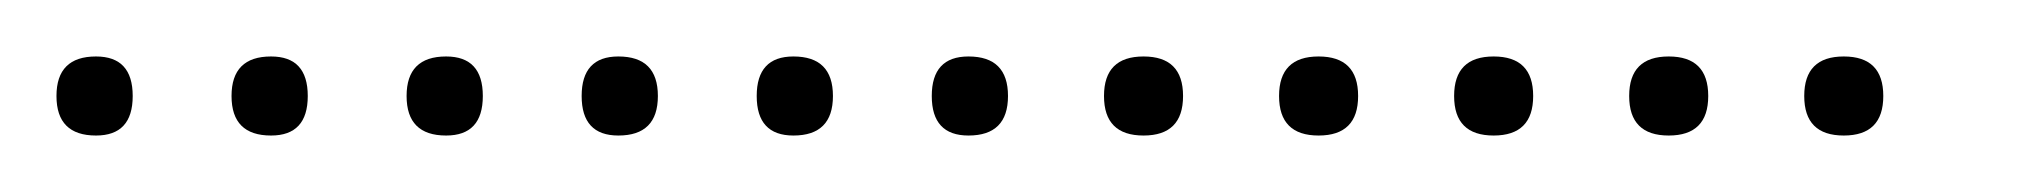

<svg xmlns="http://www.w3.org/2000/svg" viewBox="-20 -298 721 68"><path d="M14 -250Q0 -250 0 -264Q0 -278 14 -278Q27 -278 27 -264Q27 -250 14 -250ZM76 -250Q62 -250 62 -264Q62 -278 76 -278Q89 -278 89 -264Q89 -250 76 -250ZM138 -250Q124 -250 124 -264Q124 -278 138 -278Q151 -278 151 -264Q151 -250 138 -250ZM199 -250Q186 -250 186 -264Q186 -278 199 -278Q213 -278 213 -264Q213 -250 199 -250ZM261 -250Q248 -250 248 -264Q248 -278 261 -278Q275 -278 275 -264Q275 -250 261 -250ZM323 -250Q310 -250 310 -264Q310 -278 323 -278Q337 -278 337 -264Q337 -250 323 -250ZM385 -250Q371 -250 371 -264Q371 -278 385 -278Q399 -278 399 -264Q399 -250 385 -250ZM447 -250Q433 -250 433 -264Q433 -278 447 -278Q461 -278 461 -264Q461 -250 447 -250ZM509 -250Q495 -250 495 -264Q495 -278 509 -278Q523 -278 523 -264Q523 -250 509 -250ZM571 -250Q557 -250 557 -264Q557 -278 571 -278Q585 -278 585 -264Q585 -250 571 -250ZM633 -250Q619 -250 619 -264Q619 -278 633 -278Q647 -278 647 -264Q647 -250 633 -250Z"/></svg>

Font: FRB American Cursive Just Xheight
Style: Italic
Weight: 400
Italic angle: -25°
Version: Version 2.0;Modular Font Editor K font №1